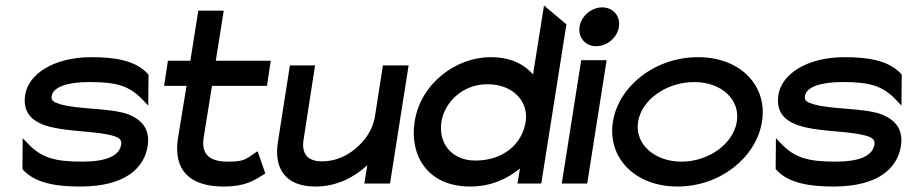

<svg xmlns="http://www.w3.org/2000/svg" viewBox="-20 -671 3317 702"><path d="M72 -324C59 -239 124 -212 199 -200C260 -190 341 -189 392 -175C415 -168 426 -161 423 -142C416 -99 364 -80 281 -80C180 -80 131 -94 81 -147L63 -166L62 -53C106 -1 187 11 273 11C439 11 507 -57 520 -137C530 -203 494 -235 449 -253C383 -277 268 -270 200 -290C177 -297 166 -303 169 -320C175 -355 231 -371 307 -371C408 -371 454 -357 504 -304L522 -285L523 -398C479 -450 400 -462 314 -462C176 -462 84 -400 72 -324Z M580 -357H662L630 -161C615 -52 670 11 798 11C877 11 910 -11 950 -37L922 -118L911 -111C878 -89 874 -80 813 -80C742 -80 715 -110 725 -170L755 -357H956L970 -449H769L798 -632H705L676 -449H594Z M996 -151C981 -56 1023 11 1133 11C1212 11 1275 -23 1323 -67L1312 0H1406L1474 -432H1380L1351 -246C1343 -195 1313 -155 1279 -127C1249 -102 1208 -81 1157 -81C1102 -81 1082 -112 1090 -161L1132 -432H1040Z M1496 -226C1477 -108 1539 11 1699 11C1775 11 1835 -17 1881 -55L1872 0H1959L2051 -582L1969 -651L1929 -399C1897 -435 1849 -462 1774 -462C1648 -462 1518 -367 1496 -226ZM1594 -226C1605 -295 1669 -363 1762 -363C1861 -363 1913 -295 1902 -226C1889 -143 1819 -84 1718 -84C1629 -84 1582 -150 1594 -226Z M2099 -573C2093 -533 2121 -502 2160 -502C2199 -502 2237 -533 2243 -573C2249 -613 2221 -644 2182 -644C2143 -644 2105 -613 2099 -573ZM2034 0H2127L2198 -451H2105Z M2221 -226C2200 -95 2301 11 2457 11C2613 11 2745 -95 2766 -226C2787 -357 2688 -462 2532 -462C2376 -462 2242 -357 2221 -226ZM2313 -226C2326 -307 2418 -371 2518 -371C2618 -371 2687 -307 2674 -226C2661 -145 2571 -80 2472 -80C2372 -80 2300 -145 2313 -226Z M2826 -324C2813 -239 2878 -212 2953 -200C3014 -190 3095 -189 3146 -175C3169 -168 3180 -161 3177 -142C3170 -99 3118 -80 3035 -80C2934 -80 2885 -94 2835 -147L2817 -166L2816 -53C2860 -1 2941 11 3027 11C3193 11 3261 -57 3274 -137C3284 -203 3248 -235 3203 -253C3137 -277 3022 -270 2954 -290C2931 -297 2920 -303 2923 -320C2929 -355 2985 -371 3061 -371C3162 -371 3208 -357 3258 -304L3276 -285L3277 -398C3233 -450 3154 -462 3068 -462C2930 -462 2838 -400 2826 -324Z"/></svg>

Font: Charger Sport
Style: BdExtObl
Weight: 700
Designer: Jasper
Foundry: Cannot Into Space Fonts
Version: Version 1.1